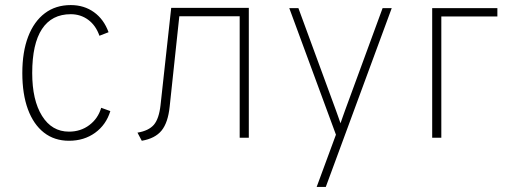

<svg xmlns="http://www.w3.org/2000/svg" viewBox="-20 -543 2021 757"><path d="M252 12Q194.5 12 153.2 -20.2Q112 -52.5 90 -112.2Q68 -172 68 -255Q68 -338.5 91 -398.5Q114 -458.5 156.8 -490.8Q199.5 -523 259 -523Q311.5 -523 350.5 -495Q389.5 -467 408 -416L372 -402Q358 -442.5 328 -464.8Q298 -487 259 -487Q184 -487 145.5 -428.5Q107 -370 107 -255Q107 -148 145.8 -86Q184.5 -24 252 -24Q298 -24 332.2 -49.8Q366.5 -75.5 379 -118L415 -105Q398.5 -51 355 -19.5Q311.5 12 252 12Z M539 12 522 -20Q566.5 -27.5 586.8 -51.2Q607 -75 613 -129L655 -512H961V0H925V-479H687L649 -123Q642.5 -59.5 617 -28.2Q591.5 3 539 12Z M1228.5 194 1304.5 -12 1120.5 -511H1156.5L1304.5 -108Q1309 -95.5 1313.5 -82.8Q1318 -70 1322.5 -57Q1327 -70 1331.5 -82.8Q1336 -95.5 1340.5 -108L1488.5 -511H1524.5L1264.5 194Z M1684 0V-511H1941V-478H1720V0Z"/></svg>

Font: Overpass Thin
Style: Regular
Weight: 250
Designer: Delve Withrington, Dave Bailey, Thomas Jockin
Foundry: Delve Fonts LLC
Version: Version 4.000